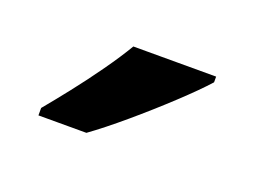

<svg xmlns="http://www.w3.org/2000/svg" viewBox="-43 -844 419 316"><g transform="rotate(20 166.5 -686.0)"><path d="M293 -756Q276 -737 245.5 -708.5Q215 -680 182 -652Q149 -624 124 -606H40V-619Q55 -637 75.5 -663Q96 -689 115.5 -716.5Q135 -744 148 -766H293Z"/></g></svg>

Font: Noto Sans Thai Looped SemiBold
Style: Regular
Weight: 600
Designer: Sasikarn Vongin, Ben Mitchell
Foundry: The Fontpad Ltd
Version: Version 1.001; ttfautohint (v1.8.4.7-5d5b)